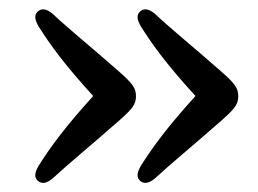

<svg xmlns="http://www.w3.org/2000/svg" viewBox="-20 -444 554 413"><path d="M235 -291C169.5 -348.5 131.5 -378.5 93 -414.5C81.5 -424 70.5 -427.5 61.5 -419.5C52.5 -411.5 55.5 -400.5 62.5 -388C88.5 -346.5 121 -302.5 180.5 -237.5C121 -172 88.5 -128 62.5 -86.5C55.5 -74 52.5 -63 61.5 -55C70.5 -47 81.5 -50.5 93 -60C131.5 -95.5 169.5 -126 235 -183.5C264.5 -209.5 272.5 -219.5 272.5 -237C272.5 -255 264.5 -265 235 -291ZM455 -291C389.5 -348.5 351.5 -378.5 313 -414.5C301.5 -424 290.5 -427.5 281.5 -419.5C272.5 -411.5 275.5 -400.5 282.5 -388C308.5 -346.5 341 -302.5 400.5 -237.5C341 -172 308.5 -128 282.5 -86.5C275.5 -74 272.5 -63 281.5 -55C290.5 -47 301.5 -50.5 313 -60C351.5 -95.5 389.5 -126 455 -183.5C484.5 -209.5 492.5 -219.5 492.5 -237C492.5 -255 484.5 -265 455 -291Z"/></svg>

Font: dr Title
Style: Regular
Weight: 400
Version: Version 1.000;hotconv 1.0.109;makeotfexe 2.5.65596